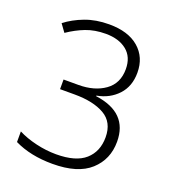

<svg xmlns="http://www.w3.org/2000/svg" viewBox="-134 -825 839 936"><g transform="rotate(20 285.5 -357.0)"><path d="M482 -549Q482 -478 440 -433Q398 -388 332 -376V-373Q504 -350 504 -199Q504 -107 439.5 -48.5Q375 10 244 10Q130 10 46 -31V-86Q87 -65 140 -52.5Q193 -40 245 -40Q347 -40 395.5 -83Q444 -126 444 -200Q444 -278 386 -311.5Q328 -345 231 -345H155V-395H232Q315 -395 369 -433.5Q423 -472 423 -546Q423 -609 382 -642Q341 -675 273 -675Q216 -675 170.5 -657.5Q125 -640 81 -610L52 -650Q93 -682 148.5 -703Q204 -724 273 -724Q372 -724 427 -676.5Q482 -629 482 -549Z"/></g></svg>

Font: Noto Sans Canadian Aboriginal Light
Style: Regular
Weight: 300
Designer: Monotype Design Team, Typotheque's Kevin King
Foundry: Monotype Imaging Inc.
Version: Version 2.004; ttfautohint (v1.8.4.7-5d5b)